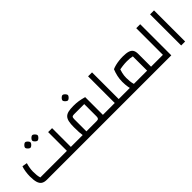

<svg xmlns="http://www.w3.org/2000/svg" viewBox="179 -1725 2749 2749"><g transform="rotate(-45 1554.0 -350.0)"><path d="M784 0V-90H884V0ZM210 0Q158 0 127.5 -20Q97 -40 83.5 -85Q70 -130 70 -206Q70 -251 77.5 -300Q85 -349 98 -384L174 -371Q162 -330 156 -292.5Q150 -255 150 -222Q150 -181 153.5 -149.5Q157 -118 166 -90H704V-470H784V0ZM884 0V-90Q896 -90 900 -78Q904 -66 904 -45Q904 -24 900 -12Q896 0 884 0ZM367 -490Q357 -490 344 -499.5Q331 -509 321.5 -521.5Q312 -534 312 -545Q312 -555 321.5 -568Q331 -581 344 -590.5Q357 -600 367 -600Q378 -600 390.5 -590.5Q403 -581 412.5 -568Q422 -555 422 -545Q422 -535 412.5 -522Q403 -509 390 -499.5Q377 -490 367 -490ZM511 -490Q501 -490 488 -499.5Q475 -509 465.5 -521.5Q456 -534 456 -545Q456 -555 465.5 -568Q475 -581 488 -590.5Q501 -600 511 -600Q522 -600 534.5 -590.5Q547 -581 556.5 -568Q566 -555 566 -545Q566 -535 556.5 -522Q547 -509 534 -499.5Q521 -490 511 -490Z M1433 0V-90H1533V0ZM884 0V-90H1024Q1019 -118 1016.5 -157Q1014 -196 1014 -260Q1014 -324 1023 -367Q1032 -410 1055 -435Q1078 -460 1119 -470Q1160 -480 1224 -480Q1279 -480 1326 -473Q1373 -466 1433 -449V0ZM1099 -90H1307Q1333 -90 1343 -101Q1353 -112 1353 -140V-388H1145Q1118 -388 1108.5 -377Q1099 -366 1099 -333ZM884 0Q872 0 868 -12Q864 -24 864 -45Q864 -66 868 -78Q872 -90 884 -90ZM1533 0V-90Q1545 -90 1549 -78Q1553 -66 1553 -45Q1553 -24 1549 -12Q1545 0 1533 0ZM1224 -590Q1214 -590 1201 -599.5Q1188 -609 1178.5 -621.5Q1169 -634 1169 -645Q1169 -655 1178.5 -668Q1188 -681 1201 -690.5Q1214 -700 1224 -700Q1235 -700 1247.5 -690.5Q1260 -681 1269.5 -668Q1279 -655 1279 -645Q1279 -635 1269.5 -622Q1260 -609 1247 -599.5Q1234 -590 1224 -590Z M1753 0V-90H1853V0ZM1533 0V-90H1673V-630H1753V0ZM1533 0Q1521 0 1517 -12Q1513 -24 1513 -45Q1513 -66 1517 -78Q1521 -90 1533 -90ZM1853 0V-90Q1865 -90 1869 -78Q1873 -66 1873 -45Q1873 -24 1869 -12Q1865 0 1853 0Z M2408 0V-90H2508V0ZM1853 0V-90H2328V-379Q2304 -385 2278 -387.5Q2252 -390 2217 -390Q2177 -390 2129 -384Q2081 -378 2038 -366L2007 -440Q2035 -453 2071.5 -462Q2108 -471 2148 -475.5Q2188 -480 2224 -480Q2292 -480 2332.5 -467.5Q2373 -455 2390.5 -426.5Q2408 -398 2408 -350V0ZM2009 -33Q1981 -65 1972 -117.5Q1963 -170 1963 -228Q1963 -285 1975 -338Q1987 -391 2007 -440L2082 -417Q2065 -366 2054 -320.5Q2043 -275 2043 -228Q2043 -192 2046.5 -158Q2050 -124 2059 -94Q2068 -64 2086 -40ZM1853 0Q1841 0 1837 -12Q1833 -24 1833 -45Q1833 -66 1837 -78Q1841 -90 1853 -90ZM2508 0V-90Q2520 -90 2524 -78Q2528 -66 2528 -45Q2528 -24 2524 -12Q2520 0 2508 0Z M2508 0V-90H2648V-630H2728V0ZM2508 0Q2496 0 2492 -12Q2488 -24 2488 -45Q2488 -66 2492 -78Q2496 -90 2508 -90Z M2928 0V-630H3008V0Z"/></g></svg>

Font: Changa ExtraLight
Style: Regular
Weight: 400
Version: Version 3.002; ttfautohint (v1.8.2)